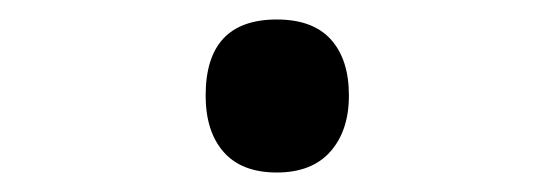

<svg xmlns="http://www.w3.org/2000/svg" viewBox="-20 -165 570 197"><path d="M264 12Q228 12 209.5 -9Q191 -30 191 -67Q191 -145 264 -145Q301 -145 319.5 -124.5Q338 -104 338 -67Q338 -31 319 -9.5Q300 12 264 12Z"/></svg>

Font: Noto Sans Mono Condensed SemiBold
Style: Regular
Weight: 600
Width: 3
Designer: Monotype Design Team
Foundry: Monotype Imaging Inc.
Version: Version 2.014